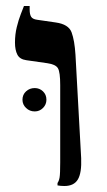

<svg xmlns="http://www.w3.org/2000/svg" viewBox="-20 -617 356 641"><path d="M195 4Q189 4 183 3.5Q177 3 172 2V-6Q177 -13 179 -25Q181 -37 181 -75V-333Q181 -376 173.5 -389Q166 -402 138 -406L68 -416Q46 -419 38 -434.5Q30 -450 30 -475Q30 -502 36 -526.5Q42 -551 49.5 -570Q57 -589 60 -597H79V-585Q79 -569 84 -561Q89 -553 104 -551L166 -542Q209 -536 219 -509Q229 -482 232 -434L251 -89Q253 -40 240 -18Q227 4 195 4ZM96 -245Q79 -245 67 -256.5Q55 -268 55 -284Q55 -301 67 -312Q79 -323 96 -323Q112 -323 123.5 -312Q135 -301 135 -284Q135 -268 123.5 -256.5Q112 -245 96 -245Z"/></svg>

Font: Frank Ruhl Libre Medium
Style: Regular
Weight: 500
Designer: Yanek Iontef
Foundry: Fontef
Version: Version 6.004